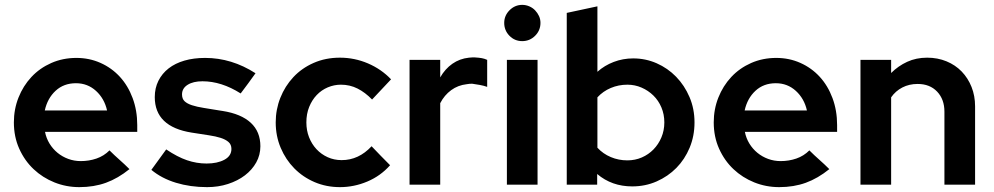

<svg xmlns="http://www.w3.org/2000/svg" viewBox="-20 -759 4083 789"><path d="M512 -64Q465 -26 415.5 -8Q366 10 306 10Q252 10 203.5 -9.5Q155 -29 118 -64Q81 -99 59 -148Q37 -197 37 -256Q37 -310 56 -358Q75 -406 109 -442.5Q143 -479 190.5 -500Q238 -521 294 -521Q347 -521 393 -500.5Q439 -480 472.5 -443.5Q506 -407 525 -356Q544 -305 544 -245V-217H165Q170 -191 183.5 -169Q197 -147 216.5 -131Q236 -115 260.5 -106Q285 -97 312 -97Q346 -97 376.5 -107.5Q407 -118 430 -141Q450 -121 471 -102.5Q492 -84 512 -64ZM292 -417Q242 -417 208.5 -386Q175 -355 164 -305H420Q409 -354 374.5 -385.5Q340 -417 292 -417Z M602 -61Q617 -82 632.5 -103Q648 -124 663 -145Q709 -114 748.5 -100.5Q788 -87 829 -87Q873 -87 902 -102.5Q931 -118 931 -147Q931 -165 919 -175.5Q907 -186 886.5 -192.5Q866 -199 839 -203Q812 -207 781 -212L768 -214Q616 -238 616 -360Q616 -397 631 -427Q646 -457 673 -478Q700 -499 738 -510Q776 -521 823 -521Q932 -521 1030 -458Q1015 -437 1000 -416.5Q985 -396 969 -375Q890 -425 812 -425Q774 -425 751 -410.5Q728 -396 728 -371Q728 -353 738.5 -343Q749 -333 769 -326.5Q789 -320 817.5 -315.5Q846 -311 882 -305L895 -303Q971 -291 1010.5 -254.5Q1050 -218 1050 -158Q1050 -122 1033 -91.5Q1016 -61 986.5 -38.5Q957 -16 917 -3Q877 10 831 10Q762 10 703 -8Q644 -26 602 -61Z M1384 -101Q1454 -101 1507 -158Q1526 -138 1544.5 -119Q1563 -100 1583 -80Q1544 -36 1489.5 -13Q1435 10 1377 10Q1321 10 1273 -10.5Q1225 -31 1189.5 -67Q1154 -103 1133.5 -151.5Q1113 -200 1113 -256Q1113 -309 1132 -357Q1151 -405 1185.5 -442Q1220 -479 1269 -500.5Q1318 -522 1377 -522Q1437 -522 1492 -498.5Q1547 -475 1587 -433Q1567 -412 1548 -391.5Q1529 -371 1509 -350Q1481 -379 1449.5 -395Q1418 -411 1381 -411Q1353 -411 1327 -400Q1301 -389 1281.5 -368.5Q1262 -348 1250.5 -319.5Q1239 -291 1239 -256Q1239 -223 1250 -195Q1261 -167 1280.5 -146Q1300 -125 1326.5 -113Q1353 -101 1384 -101Z M1663 0V-513H1789V-441Q1809 -476 1839 -497Q1869 -518 1907 -522Q1914 -523 1920 -523Q1926 -523 1932 -523Q1949 -522 1960 -520Q1971 -518 1982 -513V-402Q1968 -407 1951.5 -410Q1935 -413 1920 -415Q1915 -415 1909 -414.5Q1903 -414 1898 -413Q1862 -409 1834 -388.5Q1806 -368 1789 -335V0Z M2126 -590Q2095 -590 2073.5 -612Q2052 -634 2052 -665Q2052 -695 2074 -717Q2096 -739 2126 -739Q2141 -739 2155 -733Q2169 -727 2179 -716.5Q2189 -706 2195 -693Q2201 -680 2201 -665Q2201 -634 2179 -612Q2157 -590 2126 -590ZM2189 -513V0H2063V-513Z M2834 -256Q2834 -200 2814 -152Q2794 -104 2759.5 -69Q2725 -34 2678.5 -13.5Q2632 7 2578 7Q2494 7 2434 -44V0H2309V-706L2435 -733V-464Q2464 -490 2502 -504.5Q2540 -519 2582 -519Q2633 -519 2678.5 -499Q2724 -479 2758.5 -443.5Q2793 -408 2813.5 -360Q2834 -312 2834 -256ZM2558 -411Q2522 -411 2490 -397.5Q2458 -384 2435 -359V-152Q2458 -127 2490 -113.5Q2522 -100 2558 -100Q2590 -100 2617.5 -112Q2645 -124 2665.5 -145Q2686 -166 2698 -194.5Q2710 -223 2710 -256Q2710 -289 2698 -317.5Q2686 -346 2665 -366.5Q2644 -387 2616.5 -399Q2589 -411 2558 -411Z M3388 -64Q3341 -26 3291.5 -8Q3242 10 3182 10Q3128 10 3079.5 -9.5Q3031 -29 2994 -64Q2957 -99 2935 -148Q2913 -197 2913 -256Q2913 -310 2932 -358Q2951 -406 2985 -442.5Q3019 -479 3066.5 -500Q3114 -521 3170 -521Q3223 -521 3269 -500.5Q3315 -480 3348.5 -443.5Q3382 -407 3401 -356Q3420 -305 3420 -245V-217H3041Q3046 -191 3059.5 -169Q3073 -147 3092.5 -131Q3112 -115 3136.5 -106Q3161 -97 3188 -97Q3222 -97 3252.5 -107.5Q3283 -118 3306 -141Q3326 -121 3347 -102.5Q3368 -84 3388 -64ZM3168 -417Q3118 -417 3084.5 -386Q3051 -355 3040 -305H3296Q3285 -354 3250.5 -385.5Q3216 -417 3168 -417Z M3516 0V-513H3642V-459Q3671 -488 3708 -505Q3745 -522 3790 -522Q3833 -522 3869.5 -507Q3906 -492 3932 -465Q3958 -438 3972.5 -401.5Q3987 -365 3987 -322V0H3861V-300Q3861 -351 3831 -382.5Q3801 -414 3751 -414Q3716 -414 3688 -399.5Q3660 -385 3642 -359V0Z"/></svg>

Font: Rosa Sans SemiBold
Style: Regular
Weight: 600
Designer: Pentagram / MCKL
Foundry: Pentagram / MCKL
Version: Version 1.005;September 16, 2019;FontCreator 11.5.0.2425 64-